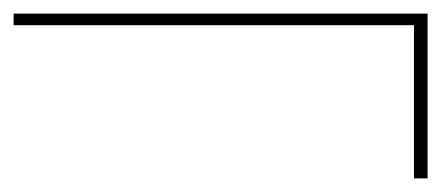

<svg xmlns="http://www.w3.org/2000/svg" viewBox="-41 -424 648 282"><path d="M567 -162V-387H-21V-404H587V-162Z"/></svg>

Font: Lil Grotesk Thin
Style: Regular
Weight: 100
Designer: Bastien Sozeau
Foundry: NBR — Bastien Sozeau
Version: Version 3.003; ttfautohint (v1.8.4.7-5d5b);gftools[0.9.33]